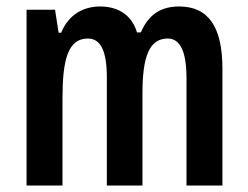

<svg xmlns="http://www.w3.org/2000/svg" viewBox="-20 -573 767 593"><path d="M533 -553C478 -553 439 -529 415 -473H403C389 -521 351 -553 289 -553C239 -553 192 -529 169 -472H161L150 -543H62V0H173V-269C173 -386 189 -454 251 -454C291 -454 310 -416 310 -333V0H420V-285C420 -398 441 -454 498 -454C537 -454 556 -413 556 -331V0H667V-360C667 -490 624 -553 533 -553Z"/></svg>

Font: Noto Sans Gurmukhi UI ExtraCondensed SemiBold
Style: Regular
Weight: 600
Width: 2
Designer: Jelle Bosma - Monotype Design Team
Foundry: Monotype Imaging Inc.
Version: Version 2.004